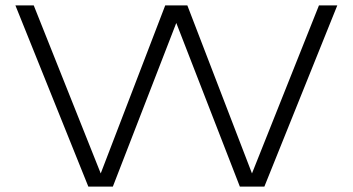

<svg xmlns="http://www.w3.org/2000/svg" viewBox="-20 -691 1306 711"><path d="M673.8 -670.9 913.1 -48.8 1161.1 -670.9H1229L959 0H868.2L632.8 -606L397.9 0H307.1L37.1 -670.9H105L353 -48.8L591.8 -670.9Z"/></svg>

Font: Syncopate
Style: Regular
Weight: 400
Width: 7
Version: Version 001.001